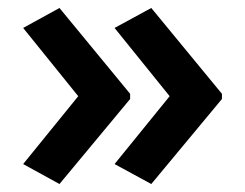

<svg xmlns="http://www.w3.org/2000/svg" viewBox="-20 -511 614 481"><path d="M536 -263 359 -50 267 -100 405 -270 267 -441 359 -491 536 -276ZM306 -263 129 -50 38 -100 176 -270 38 -441 129 -491 306 -276Z"/></svg>

Font: Noto Sans Cherokee SemiBold
Style: Regular
Weight: 600
Designer: Monotype Design Team
Foundry: Monotype Imaging Inc.
Version: Version 2.001; ttfautohint (v1.8.4.7-5d5b)